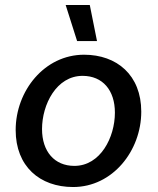

<svg xmlns="http://www.w3.org/2000/svg" viewBox="-20 -746 634 772"><path d="M274 6C433 6 548 -140 548 -297C548 -444 450 -526 318 -526C159 -526 43 -381 43 -223C43 -77 140 6 274 6ZM279 -79C199 -79 149 -137 149 -227C149 -326 207 -441 312 -441C393 -441 442 -383 442 -293C442 -194 384 -79 279 -79ZM290 -581H370L341 -726H244Z"/></svg>

Font: Fixel Text 20240404 Medium
Style: Italic
Weight: 500
Width: 4
Italic angle: -10°
Designer: AlfaBravo + MacPaw
Foundry: Kyrylo Tkachov, Marchela Mozhyna, Serhii Makarenko, Maria Weinstein, Zakhar Kryvoshyya
Version: Version 1.211;Glyphs 3.2 (3225)